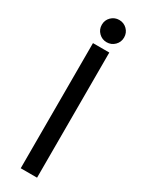

<svg xmlns="http://www.w3.org/2000/svg" viewBox="-233 -934 742 970"><g transform="rotate(30 137.5 -449.0)"><path d="M101.1 -786.9Q82 -805.7 82 -833Q82 -860.4 101.1 -879.2Q120.1 -897.9 147 -897.9Q173.8 -897.9 192.9 -879.2Q211.9 -860.4 211.9 -833Q211.9 -805.7 192.9 -786.9Q173.8 -768.1 147 -768.1Q120.1 -768.1 101.1 -786.9ZM89.8 0V-730H185.1V0Z"/></g></svg>

Font: Miedinger*
Style: Book
Weight: 400
Version: Version 001.000